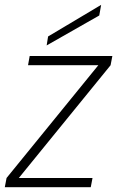

<svg xmlns="http://www.w3.org/2000/svg" viewBox="-35 -775 485 795"><path d="M430.2 -543 422.9 -504.9 43 -38.1H348.1L340.8 0H-15.1L-7.8 -38.1L372.1 -504.9H81.1L87.9 -543ZM164.1 -624 383.8 -754.9 376 -710.9 158.2 -586.9Z"/></svg>

Font: SVN-Poppins ExtraLight
Style: Italic
Weight: 200
Italic angle: -10°
Designer: Ninad Kale (Devanagari), Jonny Pinhorn (Latin)
Foundry: Indian Type Foundry
Version: Version 3.002 2017